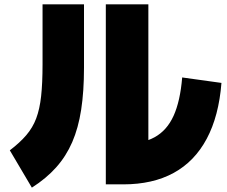

<svg xmlns="http://www.w3.org/2000/svg" viewBox="-20 -800 1040 880"><path d="M465 45V-780H660V-40L545 -140Q632 -140 688.5 -171Q745 -202 775.5 -269Q806 -336 815 -445L995 -420Q983 -268 927.5 -164Q872 -60 776 -7.5Q680 45 545 45ZM25 -111Q71 -146 100.5 -180.5Q130 -215 146 -257.5Q162 -300 168.5 -359.5Q175 -419 175 -505V-780H365V-490Q365 -381 352 -297Q339 -213 311 -148.5Q283 -84 237.5 -33Q192 18 126 60Z"/></svg>

Font: M PLUS 2 Thin Black
Style: Regular
Weight: 900
Version: Version 1.001